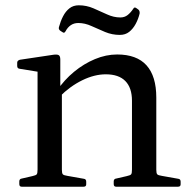

<svg xmlns="http://www.w3.org/2000/svg" viewBox="-20 -706 720 726"><path d="M209 -589Q200 -595 203 -604Q209 -626 218.5 -644.5Q228 -663 242.5 -674.5Q257 -686 278 -686Q307 -686 333.5 -674.5Q360 -663 385 -651.5Q410 -640 435 -640Q451 -640 462.5 -649Q474 -658 484 -673Q488 -681 496 -675L503 -670Q509 -665 508 -655Q503 -634 493 -615.5Q483 -597 468.5 -585.5Q454 -574 433 -574Q404 -574 377.5 -585Q351 -596 326 -607.5Q301 -619 276 -619Q260 -619 248 -611Q236 -603 228 -588Q223 -579 217 -584ZM479 -325Q479 -374 454 -399.5Q429 -425 380 -425Q337 -425 291 -402.5Q245 -380 205 -340L196 -364Q223 -404 260 -434.5Q297 -465 339 -482.5Q381 -500 423 -500Q497 -500 534 -459Q571 -418 571 -337V0H479ZM122 0V-316H214V0ZM62 0Q53 0 53 -10V-20Q53 -30 63 -31L102 -40Q116 -43 119 -47Q122 -51 122 -65V-180H214V-64Q214 -51 217.5 -47Q221 -43 235 -41L297 -30Q306 -29 306 -19V-9Q306 0 296 0ZM419 0Q410 0 410 -10V-20Q410 -30 420 -31L459 -40Q473 -43 476 -47Q479 -51 479 -65V-180H571V-64Q571 -51 574.5 -47Q578 -43 592 -41L654 -30Q663 -29 663 -19V-9Q663 0 653 0ZM122 -316V-462L140 -432L54 -446Q45 -447 45 -457V-469Q45 -477 55 -480L182 -499Q196 -501 202 -497.5Q208 -494 208 -481V-382L214 -365V-316Z"/></svg>

Font: Hahmlet
Style: Regular
Weight: 400
Designer: Minjoo Ham & Mark Frömberg
Foundry: hypertype
Version: Version 1.001; ttfautohint (v1.8.3)